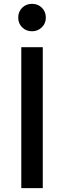

<svg xmlns="http://www.w3.org/2000/svg" viewBox="-20 -981 334 1001"><path d="M91 0V-735H203V0ZM147 -818Q116 -818 95.5 -838.5Q75 -859 75 -889Q75 -920 95.5 -940.5Q116 -961 147 -961Q178 -961 198.5 -940.5Q219 -920 219 -889Q219 -859 198 -838.5Q177 -818 147 -818Z"/></svg>

Font: Alata
Style: Regular
Weight: 400
Designer: Spyros Zevelakis, Eben Sorkin
Foundry: Spyros Zevelakis
Version: Version 1.005; ttfautohint (v1.8.4.7-5d5b)